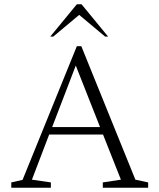

<svg xmlns="http://www.w3.org/2000/svg" viewBox="-20 -882 749 902"><path d="M33 0V-25L86 -37L341 -665H362L616 -38L676 -25V0H463V-25L548 -38L464 -250H211L130 -38L219 -25V0ZM225 -285H450L336 -574ZM216 -710 341 -862H363L488 -710H474L352 -812L230 -710Z"/></svg>

Font: Spectral SC ExtraLight
Style: Regular
Weight: 275
Designer: Jean-Baptiste Levee
Foundry: Production Type
Version: Version 2.001